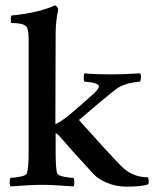

<svg xmlns="http://www.w3.org/2000/svg" viewBox="-20 -698 581 723"><path d="M189.5 -127Q189.5 -62.5 195.3 -44.9Q198.2 -37.1 220.2 -32.7Q242.2 -28.3 256.8 -28.3Q259.8 -23.4 259.8 -11.7Q259.8 0 256.8 3.9Q178.7 -2 137.7 -2Q97.7 -2 19.5 3.9Q16.6 0 16.6 -11.7Q16.6 -23.4 19.5 -28.3Q33.2 -28.3 55.7 -32.7Q78.1 -37.1 81.1 -44.9Q87.9 -65.4 87.9 -127V-544.9Q87.9 -580.1 82 -593.8Q74.2 -611.3 22.5 -611.3Q21.5 -611.3 21 -618.2Q20.5 -625 21 -631.8Q21.5 -638.7 23.4 -639.6Q125 -649.4 186.5 -677.7Q190.4 -677.7 194.8 -672.4Q199.2 -667 199.2 -662.1Q189.5 -617.2 189.5 -570.3L188.5 -230.5Q211.9 -239.3 264.6 -285.2Q315.4 -329.1 334 -346.7Q352.5 -364.3 352.5 -372.1Q352.5 -386.7 297.9 -390.6Q294.9 -396.5 295.4 -408.7Q295.9 -420.9 299.8 -421.9Q327.1 -418 411.1 -418Q441.4 -418 507.8 -421.9Q511.7 -416 510.7 -404.8Q509.8 -393.6 506.8 -390.6Q451.2 -385.7 420.9 -365.2Q376 -331.1 277.3 -246.1Q370.1 -141.6 434.6 -74.2Q477.5 -30.3 537.1 -30.3Q540 -25.4 540 -16.6Q540 -7.8 538.1 -3.9Q511.7 4.9 457 4.9Q417 4.9 382.3 -9.8Q347.7 -24.4 330.1 -44.9Q253.9 -127 202.1 -187.5L189.5 -197.3Z"/></svg>

Font: Crimson
Style: Semibold
Weight: 600
Version: Version 0.8